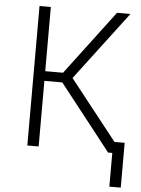

<svg xmlns="http://www.w3.org/2000/svg" viewBox="-59 -757 718 975"><g transform="rotate(5 300.0 -269.5)"><path d="M251.5 -334.5H160.2V0H102.5V-710.9H160.2V-383.8H251L497.6 -710.9H565.9L301.3 -361.3L586.4 0H514.2ZM593.8 171.9H535.6V-56.6H593.8Z"/></g></svg>

Font: Roboto Mono Light
Style: Regular
Weight: 300
Designer: Google
Version: Version 2.000985; 2015; ttfautohint (v1.3)